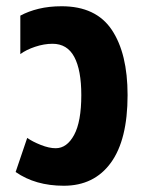

<svg xmlns="http://www.w3.org/2000/svg" viewBox="-20 -581 465 614"><path d="M184 13Q93 13 30 -31L67 -140Q84 -128 110.5 -117.5Q137 -107 158 -107Q194 -107 217 -149.5Q240 -192 240 -277Q240 -357 217.5 -399Q195 -441 148 -441Q121 -441 92.5 -431.5Q64 -422 45 -408V-531Q71 -545 104 -553Q137 -561 177 -561Q287 -561 337.5 -485.5Q388 -410 388 -277Q388 -134 334.5 -60.5Q281 13 184 13Z"/></svg>

Font: Noto Sans Thai ExtCond ExtBd
Style: Regular
Weight: 800
Width: 2
Designer: Monotype Design Team
Foundry: Monotype Imaging Inc.
Version: Version 2.002; ttfautohint (v1.8.4.7-5d5b)